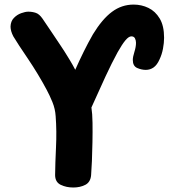

<svg xmlns="http://www.w3.org/2000/svg" viewBox="-20 -818 751 855"><path d="M306.4 17Q275.2 17 250.5 5.1Q225.8 -6.9 225.4 -38Q226 -91.1 229.4 -162.3Q232.9 -233.4 227.9 -300Q225.9 -333 213.4 -363.5Q200.9 -394 187.9 -418Q169.9 -452 148.3 -487.7Q126.7 -523.4 104.6 -556.1Q82.6 -588.7 65.4 -614.7Q48.2 -640.8 39.1 -656.4Q32.8 -668.7 29.8 -679.6Q26.9 -690.6 26.9 -699.7Q27.7 -723.6 41.8 -738.1Q55.9 -752.7 74.3 -759.3Q92.7 -766 106 -766Q123.8 -766 139.5 -760.7Q155.2 -755.4 169.2 -735.1Q186.1 -710.6 207.4 -678.6Q228.8 -646.6 248.6 -617.1Q268.3 -587.7 279.1 -569.6Q285.4 -560 291.4 -549.6Q297.4 -539.2 303.4 -529Q309.4 -518.8 315.1 -507.3Q333.4 -548.6 352.6 -587.5Q371.7 -626.4 394.1 -665.6Q435.2 -733 478.6 -765.3Q521.9 -797.6 575.1 -797.6Q610.3 -797.6 640.9 -782.8Q671.6 -768.1 691.1 -735.7Q710.7 -703.3 710.7 -649.8Q710.7 -627.2 705.8 -601.3Q700.9 -575.4 690.6 -553.8Q679.6 -528.7 664 -517.7Q648.4 -506.8 629.3 -506.8Q610.3 -506.8 590.9 -515.3Q571.4 -523.9 571.4 -551.1Q571.4 -564.6 578.5 -586.9Q585.6 -609.2 585.6 -627.4Q585.6 -638.1 581.1 -647.1Q576.6 -656.1 564.9 -656.1Q553.4 -656.1 538.6 -638.6Q523.8 -621 503.7 -585.2Q477.6 -537.3 450.2 -478.3Q422.8 -419.3 387.1 -339.3Q391.4 -312.3 392 -271.2Q392.6 -230 391.7 -185.2Q390.9 -140.4 389.3 -101Q387.7 -61.6 385.7 -38Q383.1 -6.9 359.9 5.1Q336.7 17 306.4 17Z"/></svg>

Font: Playpen Sans
Style: Regular
Weight: 400
Designer: Laura Meseguer, Veronika Burian, José Scaglione, Kostas Bartsokas, Vera Evstafieva, Tom Grace, Yorlmar Campos
Foundry: TypeTogether
Version: Version 2.000